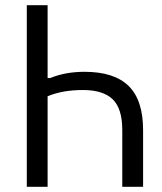

<svg xmlns="http://www.w3.org/2000/svg" viewBox="-20 -718 622 738"><path d="M83 0V-698H163V-418H173Q202 -430 235 -436Q268 -442 305 -442Q419 -442 474.5 -387.5Q530 -333 530 -218V0H450V-218Q450 -301 413 -336.5Q376 -372 299 -372Q259 -372 225.5 -366Q192 -360 163 -348V0Z"/></svg>

Font: IBM Plex Sans Condensed
Style: Regular
Weight: 400
Width: 3
Designer: Mike Abbink, Paul van der Laan, Pieter van Rosmalen
Foundry: Bold Monday
Version: Version 3.201